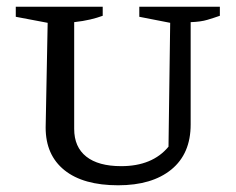

<svg xmlns="http://www.w3.org/2000/svg" viewBox="-20 -544 704 572"><path d="M332 8Q228 8 172 -37Q116 -82 116 -164L122 -476L27 -494V-524H286V-497Q270 -491 249 -486Q228 -481 201 -478V-160Q201 -106 237 -77.5Q273 -49 341 -49Q434 -49 482 -107L487 -476L395 -494V-524H635V-497Q618 -491 598 -485Q578 -479 548 -478V-173Q548 -86 490.5 -39Q433 8 332 8Z"/></svg>

Font: Piazzolla SC
Style: Regular
Weight: 400
Designer: Juan Pablo del Peral
Foundry: Huerta Tipografica
Version: Version 1.330